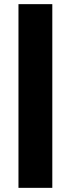

<svg xmlns="http://www.w3.org/2000/svg" viewBox="-20 -725 341 925"><path d="M69 180V-705H232V180Z"/></svg>

Font: wassup Sans
Style: Black
Weight: 900
Version: Version 2.001